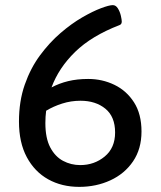

<svg xmlns="http://www.w3.org/2000/svg" viewBox="-20 -723 629 749"><path d="M289 6Q221 6 168 -23.5Q115 -53 84.5 -110Q54 -167 54 -249Q54 -328 76.5 -392.5Q99 -457 136 -507Q173 -557 216 -594Q259 -631 300.5 -655Q342 -679 374 -691Q406 -703 420 -703Q432 -703 440 -690Q448 -677 451.5 -661.5Q455 -646 455 -639Q455 -628 446 -625Q337 -583 273 -520.5Q209 -458 181 -382Q211 -398 246 -406.5Q281 -415 324 -415Q379 -415 426.5 -392Q474 -369 503 -323.5Q532 -278 532 -210Q532 -142 499 -93.5Q466 -45 410.5 -19.5Q355 6 289 6ZM157 -243Q157 -184 176 -148Q195 -112 226 -95.5Q257 -79 293 -79Q348 -79 388.5 -112.5Q429 -146 429 -206Q429 -268 391 -299Q353 -330 294 -330Q257 -330 222.5 -319Q188 -308 160 -291Q157 -268 157 -243Z"/></svg>

Font: Asap Semi Expanded Medium
Style: Regular
Weight: 500
Width: 6
Designer: Pablo Cosgaya
Foundry: Omnibus-Type
Version: Version 3.001; ttfautohint (v1.8.4.7-5d5b)